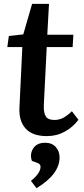

<svg xmlns="http://www.w3.org/2000/svg" viewBox="-20 -694 439 999"><path d="M25.9 -506.8 101.1 -515.1 147 -673.8H234.9L226.1 -513.2H361.8L357.9 -449.2H223.1L208 -147Q206.5 -107.9 218 -88.9Q229.5 -69.8 263.2 -69.8Q287.6 -69.8 308.6 -80.8Q329.6 -91.8 354 -115.2L388.2 -70.8Q359.9 -32.7 317.4 -9.3Q274.9 14.2 224.1 14.2Q149.4 14.2 113.8 -24.7Q78.1 -63.5 81.1 -132.8L96.2 -449.2H18.1ZM169.9 285.2Q290 212.4 290 125Q290 93.3 270.3 71Q250.5 48.8 214.8 48.8Q171.4 48.8 152.6 78.6Q133.8 108.4 146 143.1L174.8 153.8Q190.9 159.7 190.9 173.8Q190.9 207 141.1 247.1Z"/></svg>

Font: Literata Book
Style: Bold Italic
Weight: 700
Italic angle: -3°
Designer: Latin by Veronika Burian and Jose Scaglione. Greek by Irene Vlachou. Cyrillic by Vera Evstafieva
Foundry: TypeTogether
Version: Version 1.003;PS 001.003;hotconv 1.0.88;makeotf.lib2.5.64775